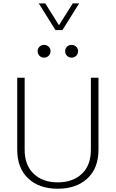

<svg xmlns="http://www.w3.org/2000/svg" viewBox="-20 -1123 691 1148"><path d="M311.5 -943.4H353.5L453.1 -1102.5H415L332.5 -972.2L251 -1102.5H211.9ZM205.1 -816.9C205.1 -795.9 221.2 -778.3 243.2 -778.3C266.1 -778.3 282.2 -795.9 282.2 -816.9C282.2 -837.9 266.1 -854.5 243.2 -854.5C221.2 -854.5 205.1 -837.9 205.1 -816.9ZM369.6 -816.9C369.6 -795.9 385.7 -778.3 407.7 -778.3C430.7 -778.3 446.8 -795.9 446.8 -816.9C446.8 -837.9 430.7 -854.5 407.7 -854.5C385.7 -854.5 369.6 -837.9 369.6 -816.9ZM523.4 -228C523.4 -166 505.4 -117.7 469.7 -84C433.6 -49.8 385.3 -32.7 325.2 -32.7C265.1 -32.7 217.3 -49.8 181.6 -84C145.5 -117.7 127.4 -166 127.4 -228V-658.2H83V-228.5C83 -154.8 105 -97.2 148.4 -56.2C191.9 -15.1 251 5.4 325.2 5.4C399.4 5.4 458.5 -15.1 502.9 -56.2C546.9 -97.2 568.8 -154.8 568.8 -228.5V-658.2H523.4Z"/></svg>

Font: Estedad ExtraLight
Style: Regular
Weight: 200
Designer: Amin Abedi
Version: Version 7.3